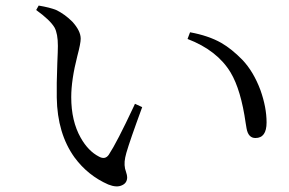

<svg xmlns="http://www.w3.org/2000/svg" viewBox="-20 -702 1038 690"><path d="M418 -36Q399 -27 369 -39Q296 -71 248 -136Q186 -222 184 -351Q183 -396 186 -476Q188 -520 188 -537Q188 -581 176 -603Q160 -630 110 -666L119 -682Q160 -675 182 -666Q213 -651 240 -624Q270 -591 270 -563Q270 -546 258 -501Q236 -415 236 -353Q236 -267 270 -207Q297 -159 336 -139Q358 -127 371 -146Q400 -190 460 -318Q463 -325 465 -329L491 -317Q485 -299 471 -262Q434 -159 430 -136Q424 -107 433 -84Q437 -72 437 -65Q437 -44 418 -36ZM898 -206Q872 -206 866 -241Q865 -246 863 -259Q846 -379 809 -441Q761 -521 654 -562L663 -586Q729 -574 775 -548Q813 -526 851 -487Q891 -445 916 -378Q938 -316 938 -262Q938 -206 898 -206Z"/></svg>

Font: Cactus Classical Serif
Style: Regular
Weight: 400
Designer: Henry Chan (via Glyphwiki)、田海東、宇文滿月
Foundry: Moonlit Owen
Version: Version 1.000